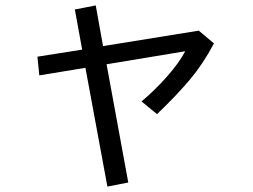

<svg xmlns="http://www.w3.org/2000/svg" viewBox="-20 -638 934 708"><path d="M295 -388 125 -360 118 -429 283 -455 256 -603 333 -618 360 -468 713 -525 769 -478Q730 -404 681.5 -346Q633 -288 559 -217L502 -264Q553 -307 597 -357Q641 -407 663 -449L373 -401L453 35L376 50Z"/></svg>

Font: Kakao Big Sans
Style: Regular
Weight: 400
Designer: Park Young-rak; Lee Sang-min; Kim Jung-jin; Min Bon; Park Min-gyu;
Foundry: Kakao Corporation
Version: Version 2.003